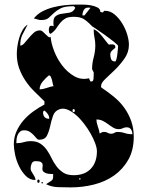

<svg xmlns="http://www.w3.org/2000/svg" viewBox="-20 -787 648 834"><path d="M437 -740Q459 -740 478 -724Q497 -708 511 -685Q525 -662 532.5 -637Q540 -612 540 -593Q540 -560 521 -533Q502 -506 479.5 -484Q457 -462 438 -444.5Q419 -427 419 -413Q419 -409 420 -407Q450 -387 476 -365.5Q502 -344 520.5 -318Q539 -292 550 -261Q561 -230 561 -193Q561 -135 537.5 -93.5Q514 -52 476 -25Q438 2 388.5 14.5Q339 27 287 27Q260 27 232 26Q204 25 180 13Q192 5 198 1.5Q204 -2 207 -5.5Q210 -9 210.5 -14.5Q211 -20 211 -31Q188 -31 178 -35.5Q168 -40 165.5 -46Q163 -52 164.5 -59.5Q166 -67 165 -73Q164 -79 158 -83Q152 -87 134 -87Q122 -87 117.5 -76.5Q113 -66 113 -56Q113 -48 116.5 -42.5Q120 -37 123.5 -31Q127 -25 130.5 -19Q134 -13 134 -5Q110 -5 92.5 -22.5Q75 -40 63 -64.5Q51 -89 45.5 -115.5Q40 -142 40 -160Q40 -190 51.5 -216Q63 -242 81.5 -263.5Q100 -285 124 -302.5Q148 -320 173 -333V-347Q150 -369 128 -391Q106 -413 89.5 -438Q73 -463 63 -491Q53 -519 53 -553Q53 -567 55.5 -585.5Q58 -604 63.5 -622.5Q69 -641 78 -656.5Q87 -672 100 -680Q85 -652 76.5 -634.5Q68 -617 68 -589Q77 -589 86 -599.5Q95 -610 105 -622Q115 -634 126.5 -644.5Q138 -655 153 -655Q160 -655 166.5 -649Q173 -643 179 -637Q185 -631 190 -627Q195 -623 200 -627Q202 -599 215.5 -564.5Q229 -530 251 -501.5Q273 -473 302.5 -456Q332 -439 367 -447Q367 -445 369.5 -440Q372 -435 373 -433H377Q385 -433 386 -444Q387 -455 387 -460V-473Q386 -474 383 -480Q380 -486 380 -487Q380 -512 387 -538Q394 -564 394 -590Q394 -607 390.5 -623.5Q387 -640 387 -657V-660Q396 -657 405.5 -648.5Q415 -640 423.5 -629.5Q432 -619 439.5 -609Q447 -599 453 -593Q459 -595 470 -594Q481 -593 481 -583Q481 -579 477.5 -576.5Q474 -574 470 -570.5Q466 -567 462.5 -562.5Q459 -558 459 -550Q459 -541 462.5 -530.5Q466 -520 480 -520Q483 -520 485.5 -529Q488 -538 489.5 -550Q491 -562 492 -573Q493 -584 493 -587Q493 -591 475.5 -605Q458 -619 436.5 -634.5Q415 -650 397.5 -661.5Q380 -673 380 -673Q359 -695 343.5 -704.5Q328 -714 300 -714Q276 -714 263.5 -706.5Q251 -699 242 -688Q233 -677 224.5 -664Q216 -651 200 -640Q194 -642 193 -647.5Q192 -653 192 -658Q192 -666 195.5 -672Q199 -678 213 -673Q209 -705 220 -715Q231 -725 247.5 -727Q264 -729 281.5 -732Q299 -735 307 -753Q303 -759 300 -760H297Q261 -760 243 -750.5Q225 -741 213.5 -730Q202 -719 191.5 -709.5Q181 -700 160 -700H153L127 -707Q142 -726 164 -737.5Q186 -749 211.5 -755.5Q237 -762 262.5 -764.5Q288 -767 310 -767Q321 -767 339 -767Q357 -767 374 -764Q391 -761 403.5 -754.5Q416 -748 416 -735L427 -733L428 -734Q428 -735 430 -737Q431 -739 433 -740ZM373 -753Q370 -754 363 -754Q350 -754 344 -743.5Q338 -733 338 -720H347ZM213 -413Q210 -417 209 -424.5Q208 -432 206 -439Q204 -446 201.5 -452Q199 -458 193 -460Q181 -451 166.5 -434Q152 -417 152 -399Q166 -399 183 -405Q200 -411 213 -413ZM401 -130Q401 -144 393.5 -164.5Q386 -185 373.5 -207Q361 -229 344.5 -250.5Q328 -272 310 -287.5Q292 -303 274 -310.5Q256 -318 240 -313Q218 -306 210.5 -284.5Q203 -263 198 -239.5Q193 -216 184 -198Q175 -180 150 -180Q144 -180 138.5 -186.5Q133 -193 126 -200.5Q119 -208 109 -214.5Q99 -221 85 -221Q74 -221 67.5 -215.5Q61 -210 57 -201.5Q53 -193 52 -183Q51 -173 51 -165Q69 -165 83 -169.5Q97 -174 113 -174Q139 -174 155.5 -163Q172 -152 183.5 -135.5Q195 -119 204 -100Q213 -81 225.5 -64.5Q238 -48 255 -37Q272 -26 300 -26Q348 -26 374.5 -54Q401 -82 401 -130ZM300 -300Q305 -300 305 -306.5Q305 -313 300 -313Q295 -313 295 -306.5Q295 -300 300 -300ZM194 -271Q194 -282 188 -291Q182 -300 173 -307Q172 -307 169.5 -304.5Q167 -302 167 -300Q167 -271 194 -271ZM555 -204Q555 -216 549 -225Q543 -234 530 -234Q521 -234 513.5 -230Q506 -226 496 -226Q483 -226 472 -232.5Q461 -239 450.5 -247Q440 -255 427.5 -261.5Q415 -268 399 -268Q399 -254 405 -237.5Q411 -221 413 -207Q419 -211 423 -212.5Q427 -214 433 -214Q442 -214 448 -210Q454 -206 463 -206Q471 -206 477 -210Q483 -214 490 -214Q507 -214 521.5 -209Q536 -204 555 -204ZM327 -7Q330 -7 330 -10Q330 -13 327 -13Q324 -14 324 -10Q324 -6 327 -7ZM147 7Q142 7 142 0Q142 -7 147 -7Q152 -7 152 0Q152 7 147 7ZM167 7Q166 10 163.5 10Q161 10 160 7Q159 4 163 4Q167 4 167 7Z"/></svg>

Font: Genkaimincho
Style: Regular
Weight: 800
Designer: Dr. Ken Lunde (project architect, glyph set definition & overall production); Masataka HATTORI \u670D \u90E8 \u6B63 \u8C
Foundry: Adobe Systems Incorporated
Version: Version 1.00